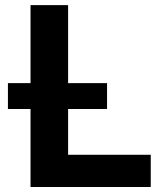

<svg xmlns="http://www.w3.org/2000/svg" viewBox="-20 -748 644 768"><path d="M102.1 0V-727.5H252.4V-128.9H583V0ZM11.7 -312V-415.5H408.2V-312Z"/></svg>

Font: Inter Display
Style: Bold
Weight: 700
Designer: Rasmus Andersson
Foundry: rsms
Version: Version 4.001;git-9221beed3